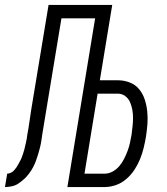

<svg xmlns="http://www.w3.org/2000/svg" viewBox="-61 -755 675 775"><path d="M-41 0 -32 -54Q-25 -54 -17.5 -57.5Q-10 -61 -4.5 -67Q1 -73 5.5 -79.5Q10 -86 13.5 -93Q17 -100 21 -107Q25 -114 27.5 -121.5Q30 -129 32.5 -136Q35 -143 37 -150.5Q39 -158 40.5 -165.5Q42 -173 44 -180.5Q46 -188 47 -195.5Q48 -203 49 -210Q54 -236 57.5 -261.5Q61 -287 65 -312L135 -735H392L342 -431H414Q440 -431 463 -422Q486 -413 501 -394.5Q516 -376 523.5 -352.5Q531 -329 533.5 -304Q536 -279 534 -253.5Q532 -228 528 -202Q524 -179 518.5 -156.5Q513 -134 504 -112Q495 -90 481.5 -69.5Q468 -49 449 -32.5Q430 -16 407 -8Q384 0 361 0H211L323 -681H187L110 -215Q108 -201 106 -187.5Q104 -174 100.5 -160Q97 -146 93 -132.5Q89 -119 84 -105.5Q79 -92 72 -79Q65 -66 56 -54Q47 -42 36 -32Q25 -22 13 -14Q1 -6 -13.5 -3Q-28 0 -41 0ZM280 -54H361Q378 -54 393.5 -62.5Q409 -71 420.5 -84.5Q432 -98 440 -114Q448 -130 454 -146Q460 -162 463.5 -178Q467 -194 470 -211Q472 -228 474 -245Q476 -262 476 -279Q476 -296 473 -312.5Q470 -329 463.5 -343.5Q457 -358 444 -367.5Q431 -377 414 -377H333Z"/></svg>

Font: Iosevka QP Light
Style: Italic
Weight: 300
Italic angle: -9°
Designer: Belleve Invis
Foundry: Belleve Invis
Version: Version 20.0.0; ttfautohint (v1.8.4)